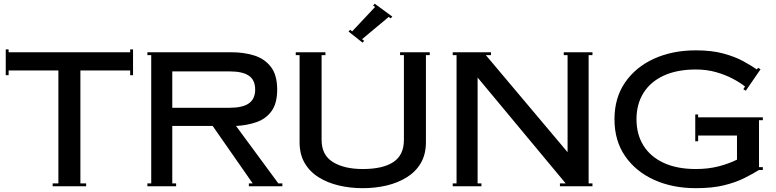

<svg xmlns="http://www.w3.org/2000/svg" viewBox="-20 -973 4055 1003"><path d="M255 0V-15H285V-605H25V-580H10V-715H25V-700H660V-715H675V-580H660V-605H400V-15H430V0Z M750 0V-15H770V-685H750V-700H1190Q1253 -700 1307 -683.5Q1361 -667 1394.5 -624.5Q1428 -582 1428 -505Q1428 -433 1398.5 -392.5Q1369 -352 1320 -335Q1271 -318 1213 -315L1434 -15H1455V0H1280V-15H1300L1091 -315H880V-15H900V0ZM1180 -600H880V-410H1180Q1247 -410 1280 -433Q1313 -456 1313 -505Q1313 -555 1280 -577.5Q1247 -600 1180 -600Z M1809.3 -817.5 1819.5 -809 1939.3 -936.5 1929.1 -944.1 1937.6 -953.5 2029.4 -886.3 2020.9 -877 2010.7 -884.6 1871.3 -768.2 1882.4 -759.7 1873.9 -750.3 1800.8 -808.1ZM1525 -685V-700H1680V-685H1660V-242Q1660 -163 1719 -126.5Q1778 -90 1875 -90Q1980 -90 2035 -126.5Q2090 -163 2090 -242V-685H2070V-700H2225V-685H2205V-230Q2205 -167 2178.5 -121.5Q2152 -76 2105.5 -47Q2059 -18 2000 -4Q1941 10 1875 10Q1809 10 1750 -4Q1691 -18 1644.5 -47Q1598 -76 1571.5 -121.5Q1545 -167 1545 -230V-685Z M2345 0V-15H2365V-685H2345V-700H2545V-685H2518L2945 -178V-685H2925V-700H3075V-685H3055V-15H3075V0H2905V-15H2935L2475 -568V-15H2495V0Z M3305 -350Q3305 -271 3341.5 -212.5Q3378 -154 3447.5 -122Q3517 -90 3615 -90Q3680 -90 3734 -104Q3788 -118 3830 -139V-265H3627V-235H3612V-375H3627V-360H3965V-345H3945V-100H3965V-85H3945Q3911 -64 3867 -42Q3823 -20 3762 -5Q3701 10 3615 10Q3493 10 3397 -33.5Q3301 -77 3245.5 -157.5Q3190 -238 3190 -350Q3190 -462 3245.5 -542.5Q3301 -623 3397 -666.5Q3493 -710 3615 -710Q3698 -710 3758.5 -693.5Q3819 -677 3861.5 -654Q3904 -631 3934 -610L3940 -619L3953 -611L3876 -499L3863 -507L3872 -521Q3847 -541 3808.5 -561.5Q3770 -582 3721 -596Q3672 -610 3615 -610Q3517 -610 3447.5 -578Q3378 -546 3341.5 -487.5Q3305 -429 3305 -350Z"/></svg>

Font: Copperplate CC
Style: Regular
Weight: 400
Designer: indestructible type*
Foundry: Cowboy Collective
Version: Version 1.000